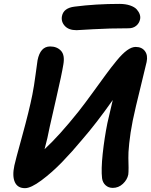

<svg xmlns="http://www.w3.org/2000/svg" viewBox="-20 -1002 779 991"><path d="M375 -846.2Q334.5 -846.2 314.5 -868.2Q294.4 -890.1 299.8 -918.9Q308.1 -960.9 365.2 -967.8Q474.6 -981.9 596.2 -981.9Q627.9 -981.9 651.4 -973.9Q674.8 -965.8 685.8 -953.4Q696.8 -940.9 701.2 -928Q705.6 -915 703.1 -902.8Q698.7 -881.8 682.9 -868.9Q667 -856 644 -856Q543.9 -856 460.9 -851.1Q377.9 -846.2 375 -846.2ZM108.9 -30.8Q70.8 -30.8 56.6 -62Q42.5 -93.3 54.2 -147.9Q58.1 -168 94.2 -298.8Q130.4 -429.7 147 -513.2Q155.8 -557.1 163.8 -618.4Q171.9 -679.7 173.8 -690.9Q188 -762.2 238.8 -762.2Q273.9 -762.2 294.7 -740Q315.4 -717.8 307.1 -669.9Q298.8 -618.2 270.5 -496.1Q242.2 -374 236.8 -348.1Q225.6 -288.6 210 -231.9Q286.1 -302.2 384.8 -425.8Q417.5 -467.3 458.5 -523.9Q499.5 -580.6 526.4 -617.2Q553.2 -653.8 582.5 -689.5Q611.8 -725.1 635.7 -742.4Q659.7 -759.8 680.2 -759.8Q711.9 -759.8 728 -738.3Q744.1 -716.8 736.8 -682.1Q733.4 -665 706.1 -554.9Q678.7 -444.8 665 -378.9Q652.3 -314.5 647 -262.5Q641.6 -210.4 642.6 -186.3Q643.6 -162.1 643.6 -137Q643.6 -111.8 642.1 -101.1Q636.7 -74.2 614.3 -53.2Q591.8 -32.2 562 -32.2Q540 -32.2 524.9 -45.9Q509.8 -59.6 506.8 -82Q501.5 -127.4 510 -207.8Q518.6 -288.1 534.2 -366.2Q536.6 -378.4 562 -485.8Q476.6 -364.7 404.8 -282.2Q353 -219.7 300.8 -165.8Q248.5 -111.8 194.1 -71.3Q139.6 -30.8 108.9 -30.8Z"/></svg>

Font: Shantell Sans Bouncy
Style: Italic
Weight: 600
Italic angle: -11.31°
Designer: Stephen Nixon, Anya Danilova, Shantell Martin
Foundry: Arrow Type
Version: Version 1.006;[9816181b4]